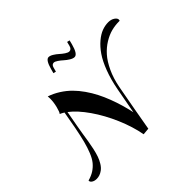

<svg xmlns="http://www.w3.org/2000/svg" viewBox="-228 -1375 1706 1706"><g transform="rotate(-45 624.5 -522.5)"><path d="M798.3 -998Q772.5 -900.4 734.9 -900.4Q716.3 -900.4 691.4 -915.5Q666.5 -930.7 646.7 -948.7Q627 -966.8 604.7 -981.9Q582.5 -997.1 568.8 -997.1Q544.4 -997.1 536.6 -966.8L525.9 -926.8L500.5 -932.6L511.2 -972.7Q536.1 -1064.5 570.8 -1064.5Q588.9 -1064.5 613.3 -1049.6Q637.7 -1034.7 657.5 -1016.6Q677.2 -998.5 699.7 -983.6Q722.2 -968.8 736.8 -968.8Q763.7 -968.8 772.9 -1003.9L782.7 -1043L808.1 -1037.1ZM318.8 -822.3Q373.5 -803.7 422.9 -772.2Q472.2 -740.7 511.2 -701.7Q550.3 -662.6 584.5 -613.5Q618.7 -564.5 644.5 -513.9Q670.4 -463.4 692.4 -405.8Q714.4 -348.1 729.7 -295.2Q745.1 -242.2 757.3 -185.1L802.7 -430.2Q822.3 -533.2 854 -616.5Q885.7 -699.7 922.4 -753.2Q959 -806.6 1001.5 -842.5Q1043.9 -878.4 1084.2 -893.6Q1124.5 -908.7 1164.6 -908.7Q1199.7 -908.7 1224.1 -892.6Q1248.5 -876.5 1248.5 -857.9Q1248.5 -851.6 1246.1 -845.7H1236.3Q1188 -845.7 1140.9 -833.5Q1093.8 -821.3 1044.2 -791Q994.6 -760.7 953.9 -714.8Q913.1 -668.9 879.2 -596.4Q845.2 -523.9 827.6 -432.1Q823.2 -411.1 786.4 -206.8Q749.5 -2.4 747.6 12.7H742.2L683.6 18.1Q662.6 -96.7 609.9 -219.7Q557.1 -342.8 486.6 -444.3Q416 -545.9 344.7 -600.1L317.9 -452.6Q312 -421.9 304.2 -372.1Q296.4 -322.3 290.8 -286.1Q285.2 -250 275.4 -205.3Q265.6 -160.6 254.4 -128.9Q243.2 -97.2 225.3 -68.1Q207.5 -39.1 184.6 -22.5Q148.9 3.9 108.9 3.9Q82.5 3.9 64.5 -7.3Q46.4 -18.6 46.4 -33.7Q46.4 -36.1 46.9 -37.6Q91.8 -49.8 124.8 -71Q157.7 -92.3 182.4 -122.3Q207 -152.3 226.8 -201.4Q246.6 -250.5 261.5 -307.6Q276.4 -364.7 293 -450.7L322.8 -615.7Q300.8 -629.4 283.2 -636.7Q294.4 -647.5 307.4 -698.2Q320.3 -749 320.3 -793.9Q320.3 -813.5 318.8 -822.3Z"/></g></svg>

Font: QumpellkaNo12
Style: Regular
Weight: 500
Designer: gluk (gluksza@wp.pl)
Foundry: gluk (gluksza@wp.pl)
Version: Version 00.480